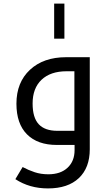

<svg xmlns="http://www.w3.org/2000/svg" viewBox="-20 -801 601 1061"><path d="M245.1 240.2Q143.1 240.2 64.9 189L105 122.1Q137.2 139.2 171.4 150.6Q205.6 162.1 247.1 162.1Q314.9 162.1 353.5 125.7Q392.1 89.4 392.1 28.8V0H293.9Q187.5 0 129.2 -58.6Q70.8 -117.2 70.8 -228Q70.8 -345.7 145.5 -415.3Q220.2 -484.9 345.2 -484.9H476.1V23.9Q476.1 126 415.8 183.1Q355.5 240.2 245.1 240.2ZM391.1 -78.1V-407.2H348.1Q259.3 -407.2 209.7 -360.4Q160.2 -313.5 160.2 -229Q160.2 -150.9 194.1 -114.5Q228 -78.1 296.9 -78.1ZM279.3 -781.2H335.9V-587.4H279.3Z"/></svg>

Font: Noto Sans Kufi Arabic
Style: Regular
Weight: 400
Designer: Monotype Design team
Foundry: Monotype Imaging Inc.
Version: Version 1.02